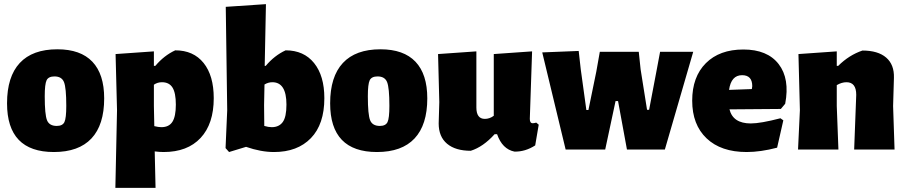

<svg xmlns="http://www.w3.org/2000/svg" viewBox="-20 -722 4377 927"><path d="M257 -484Q369 -484 426 -424Q483 -364 483 -247Q483 -119 421.5 -53.5Q360 12 240 12Q14 12 14 -223Q14 -352 75.5 -418Q137 -484 257 -484ZM243 -353Q214 -353 205 -334.5Q196 -316 196 -257Q196 -169 207 -141.5Q218 -114 254 -114Q282 -114 291 -132.5Q300 -151 300 -211Q300 -298 289 -325.5Q278 -353 243 -353Z M723 -474V-404H730Q772 -454 826 -479Q914 -479 963 -418Q1012 -357 1012 -248Q1012 -124 948.5 -56Q885 12 770 12Q750 12 727 9L731 185H537L545 -190L538 -461ZM723 -210 725 -113Q745 -108 759 -108Q796 -108 812.5 -134Q829 -160 829 -217Q829 -273 813 -299Q797 -325 762 -325Q740 -325 723 -313Z M1359 -479Q1447 -479 1496.5 -417.5Q1546 -356 1546 -248Q1546 -122 1481 -55Q1416 12 1303 12Q1240 12 1168 -13L1086 12L1069 -7L1077 -190L1070 -689L1264 -702L1258 -404H1263Q1305 -454 1359 -479ZM1255 -215 1256 -114Q1276 -108 1292 -108Q1327 -108 1345 -132.5Q1363 -157 1363 -217Q1363 -325 1295 -325Q1275 -325 1257 -314Z M1817 -484Q1929 -484 1986 -424Q2043 -364 2043 -247Q2043 -119 1981.5 -53.5Q1920 12 1800 12Q1574 12 1574 -223Q1574 -352 1635.5 -418Q1697 -484 1817 -484ZM1803 -353Q1774 -353 1765 -334.5Q1756 -316 1756 -257Q1756 -169 1767 -141.5Q1778 -114 1814 -114Q1842 -114 1851 -132.5Q1860 -151 1860 -211Q1860 -298 1849 -325.5Q1838 -353 1803 -353Z M2253 6Q2179 6 2138.5 -28Q2098 -62 2098 -126L2101 -229L2095 -461L2280 -474V-203Q2280 -148 2321 -148Q2344 -148 2364 -163V-461L2549 -474L2538 -148Q2538 -127 2552 -127Q2559 -127 2569 -130L2581 -120L2564 -20Q2516 11 2464 10Q2405 -2 2380 -74H2368Q2313 -13 2253 6Z M2774 -476 2784 -387 2811 -191H2821L2859 -376L2876 -472H3064L3073 -387L3104 -192H3114L3149 -376L3167 -472H3327L3190 0H3007L2964 -234H2952L2902 0H2711L2598 -469Z M3585 12Q3461 12 3391.5 -54Q3322 -120 3322 -236Q3322 -351 3388 -417Q3454 -483 3569 -483Q3685 -483 3739.5 -412.5Q3794 -342 3771 -221L3750 -196L3502 -194Q3519 -126 3605 -126Q3652 -126 3748 -151L3762 -141L3732 -9Q3652 12 3585 12ZM3563 -359Q3510 -359 3500 -288L3610 -292L3612 -306Q3612 -359 3563 -359Z M4020 -474V-404H4027Q4079 -456 4144 -478Q4219 -478 4258.5 -444Q4298 -410 4296 -346L4292 -210L4299 0H4104L4114 -264Q4114 -325 4067 -325Q4044 -325 4020 -311V-210L4028 0H3833L3842 -190L3835 -461Z"/></svg>

Font: Alegreya Sans Black
Style: Regular
Weight: 900
Designer: Juan Pablo del Peral
Foundry: Huerta Tipografica
Version: Version 2.007